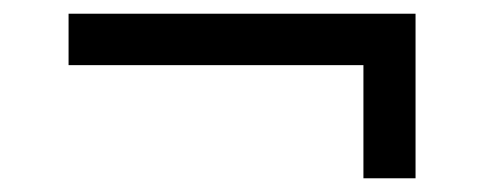

<svg xmlns="http://www.w3.org/2000/svg" viewBox="-20 -430 706 280"><path d="M586 -410V-170H510V-335H80V-410Z"/></svg>

Font: Goli
Style: Regular
Weight: 400
Designer: jaikishan Patel
Foundry: MagicType
Version: Version 1.000